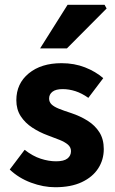

<svg xmlns="http://www.w3.org/2000/svg" viewBox="-20 -773 483 805"><path d="M211.3 12Q161.7 12 110 -7.2Q58.2 -26.5 20.8 -62.2L83.3 -144.9Q117.4 -118.2 150.9 -107.5Q184.3 -96.7 214.9 -96.7Q247.8 -96.7 262.7 -108.4Q277.6 -120 277.6 -139.4Q277.6 -155.8 264.5 -166.9Q251.3 -178 229.6 -186.6Q207.9 -195.3 180.7 -205.3Q145.3 -218.3 115.3 -238Q85.2 -257.7 66.8 -286Q48.5 -314.3 48.5 -352.8Q48.5 -422.6 100.6 -465.4Q152.7 -508.1 238 -508.1Q291.8 -508.1 336.6 -490.5Q381.3 -472.9 412.9 -445.3L350.4 -362.7Q323.1 -382.1 296.1 -390.8Q269.1 -399.4 242.6 -399.4Q213.9 -399.4 199.9 -388.4Q185.9 -377.5 185.9 -359.8Q185.9 -345.6 195.8 -335.7Q205.6 -325.9 226.1 -317.5Q246.7 -309.1 278.2 -299Q316.2 -286.4 347.4 -266.8Q378.6 -247.2 396.9 -218.2Q415.1 -189.2 415.1 -148Q415.1 -103.1 391.7 -66.9Q368.4 -30.8 323.1 -9.4Q277.8 12 211.3 12ZM148.1 -570 263.4 -753H418.4L427 -737.4L260.5 -570Z"/></svg>

Font: Source Sans 3 VF
Style: Regular
Weight: 200
Designer: Paul D. Hunt
Foundry: Adobe
Version: Version 3.046;hotconv 1.0.118;makeotfexe 2.5.65603